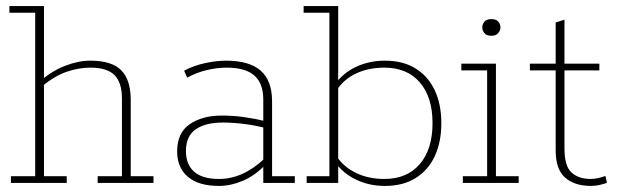

<svg xmlns="http://www.w3.org/2000/svg" viewBox="-20 -603 2033 633"><path d="M16 0V-22H96V-561H11V-583H125V-341L113 -336Q151 -369 194.5 -386Q238 -403 278 -403Q348 -403 379.5 -371.5Q411 -340 411 -273V-22H486V0H302V-22H382V-278Q382 -331 357.5 -355.5Q333 -380 278 -380Q240 -380 200 -366.5Q160 -353 110 -312L125 -335V-22H200V0Z M702 10Q635 10 599.5 -20Q564 -50 564 -104Q564 -165 605.5 -193.5Q647 -222 711 -222Q749 -222 784.5 -217Q820 -212 862 -202L848 -195V-275Q848 -328 818.5 -354Q789 -380 727 -380Q696 -380 662 -372Q628 -364 597 -347L587 -370Q619 -387 656.5 -395Q694 -403 725 -403Q802 -403 839.5 -370Q877 -337 877 -269V-22H952V0H848V-59L852 -57Q819 -23 779.5 -6.5Q740 10 702 10ZM702 -13Q742 -13 779.5 -30Q817 -47 853 -81L848 -68V-190L863 -179Q821 -190 784 -194.5Q747 -199 715 -199Q657 -199 625 -176.5Q593 -154 593 -105Q593 -61 620 -37Q647 -13 702 -13Z M1249 10Q1197 10 1153.5 -11Q1110 -32 1084 -69L1095 -64V0H991V-22H1066V-561H981V-583H1095V-332L1084 -324Q1110 -362 1153.5 -382.5Q1197 -403 1249 -403Q1309 -403 1350.5 -377Q1392 -351 1413.5 -305Q1435 -259 1435 -197Q1435 -135 1413.5 -88.5Q1392 -42 1350.5 -16Q1309 10 1249 10ZM1247 -13Q1322 -13 1364 -62Q1406 -111 1406 -197Q1406 -283 1364 -331.5Q1322 -380 1247 -380Q1195 -380 1154.5 -361Q1114 -342 1091 -307L1095 -325V-73L1091 -86Q1114 -52 1154.5 -32.5Q1195 -13 1247 -13Z M1506 0V-22H1586V-371H1501V-393H1615V-22H1690V0ZM1600 -485Q1584 -485 1577 -494Q1570 -503 1570 -512Q1570 -523 1577 -531.5Q1584 -540 1600 -540Q1616 -540 1623 -531.5Q1630 -523 1630 -512Q1630 -503 1622.5 -494Q1615 -485 1600 -485Z M1929 10Q1874 10 1843 -17.5Q1812 -45 1812 -107V-371H1727V-393H1812V-529L1841 -538V-393H1956V-371H1841V-113Q1841 -55 1864.5 -34Q1888 -13 1927 -13Q1939 -13 1952.5 -16Q1966 -19 1976 -23L1981 0Q1969 4 1955.5 7Q1942 10 1929 10Z"/></svg>

Font: Rokkitt Thin
Style: Regular
Weight: 250
Version: Version 3.103